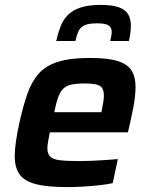

<svg xmlns="http://www.w3.org/2000/svg" viewBox="-20 -754 615 782"><path d="M252 8Q171 8 124.5 -4.5Q78 -17 59 -45Q40 -73 40 -117Q40 -144 45 -178.5Q50 -213 59 -254Q74 -322 91.5 -372Q109 -422 138 -454.5Q167 -487 217 -502.5Q267 -518 346 -518Q419 -518 459 -505.5Q499 -493 515.5 -467Q532 -441 532 -401Q532 -382 529.5 -358.5Q527 -335 521.5 -309Q516 -283 510 -254L501 -215H183Q179 -195 176 -178.5Q173 -162 173 -150Q173 -128 184 -116.5Q195 -105 223 -101.5Q251 -98 302 -98Q324 -98 351 -99Q378 -100 406.5 -102Q435 -104 460 -106L439 -8Q416 -3 384 0.5Q352 4 317.5 6Q283 8 252 8ZM201 -297H393L395 -307Q399 -326 401 -340Q403 -354 403 -365Q403 -386 395 -396.5Q387 -407 370 -410.5Q353 -414 325 -414Q292 -414 271 -409.5Q250 -405 237.5 -392.5Q225 -380 216.5 -356.5Q208 -333 201 -297ZM209 -587Q216 -619 226.5 -646Q237 -673 256 -692.5Q275 -712 307.5 -723Q340 -734 389 -734Q438 -734 465 -724Q492 -714 502.5 -695Q513 -676 513 -651Q513 -636 511 -620Q509 -604 505 -587H429Q431 -597 433 -606.5Q435 -616 435 -624Q435 -641 423 -650Q411 -659 375 -659Q340 -659 323 -650.5Q306 -642 299 -625.5Q292 -609 287 -587Z"/></svg>

Font: Saira Thin SemiBold
Style: Italic
Weight: 600
Italic angle: -12°
Version: Version 1.101